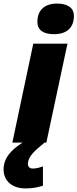

<svg xmlns="http://www.w3.org/2000/svg" viewBox="-58 -797 433 1073"><path d="M244 -606C320 -606 355 -647 355 -708C355 -759 312 -777 261 -777C192 -777 151 -741 151 -675C151 -624 191 -606 244 -606ZM-38 151C-38 209 5 256 84 256C126 256 152 250 182 241V133C161 140 145 145 124 145C107 145 98 133 98 120C98 76 139 43 191 0H201L319 -553H128L11 0H68C6 40 -38 84 -38 151Z"/></svg>

Font: Noto Sans UI Black
Style: Italic
Weight: 900
Italic angle: -372°
Designer: Monotype Design Team
Foundry: Monotype Imaging Inc.
Version: Version 1.901